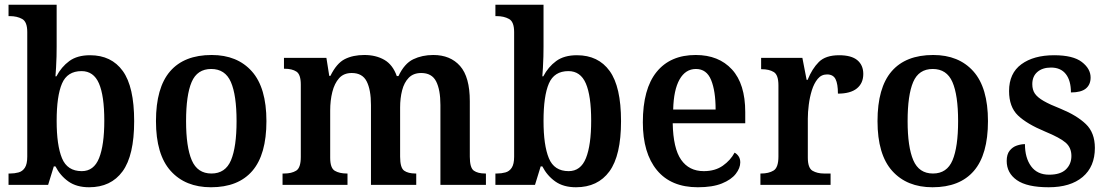

<svg xmlns="http://www.w3.org/2000/svg" viewBox="-20 -780 4675 810"><path d="M356 10Q303 10 268.5 -14.5Q234 -39 214 -78H207L183 0H16V-48H23Q41 -48 58 -52.5Q75 -57 85 -72.5Q95 -88 95 -119V-645Q95 -688 73.5 -700Q52 -712 21 -712H16V-760H219V-583Q219 -566 218.5 -542Q218 -518 216.5 -495Q215 -472 214 -458H218Q239 -498 272.5 -522.5Q306 -547 360 -547Q450 -547 498 -480.5Q546 -414 546 -269Q546 -124 497 -57Q448 10 356 10ZM325 -58Q376 -58 398 -113Q420 -168 420 -271Q420 -376 397.5 -428Q375 -480 324 -480Q264 -480 241.5 -427.5Q219 -375 219 -270Q219 -167 241.5 -112.5Q264 -58 325 -58Z M870 10Q762 10 700 -59Q638 -128 638 -269Q638 -410 697.5 -479Q757 -548 873 -548Q981 -548 1042.5 -479Q1104 -410 1104 -269Q1104 -128 1044.5 -59Q985 10 870 10ZM872 -48Q931 -48 954.5 -104Q978 -160 978 -269Q978 -379 954 -434Q930 -489 871 -489Q812 -489 788.5 -434Q765 -379 765 -269Q765 -160 789 -104Q813 -48 872 -48Z M1172 0V-48H1179Q1210 -48 1229.5 -60Q1249 -72 1249 -118V-423Q1249 -466 1230.5 -478Q1212 -490 1181 -490H1178V-536H1357L1369 -460H1374Q1400 -513 1434.5 -530.5Q1469 -548 1517 -548Q1566 -548 1601.5 -527.5Q1637 -507 1654 -459H1661Q1686 -512 1723.5 -530Q1761 -548 1808 -548Q1880 -548 1921 -501.5Q1962 -455 1962 -353V-119Q1962 -72 1979 -60Q1996 -48 2027 -48H2030V0H1838V-337Q1838 -401 1820 -436.5Q1802 -472 1757 -472Q1724 -472 1704.5 -452Q1685 -432 1676.5 -399Q1668 -366 1668 -327V-119Q1668 -72 1685 -60Q1702 -48 1733 -48H1736V0H1545V-337Q1545 -401 1527 -436.5Q1509 -472 1464 -472Q1430 -472 1410.5 -450Q1391 -428 1382 -392Q1373 -356 1373 -314V-114Q1373 -71 1392.5 -59.5Q1412 -48 1443 -48H1446V0Z M2410 10Q2357 10 2322.5 -14.5Q2288 -39 2268 -78H2261L2237 0H2070V-48H2077Q2095 -48 2112 -52.5Q2129 -57 2139 -72.5Q2149 -88 2149 -119V-645Q2149 -688 2127.5 -700Q2106 -712 2075 -712H2070V-760H2273V-583Q2273 -566 2272.5 -542Q2272 -518 2270.5 -495Q2269 -472 2268 -458H2272Q2293 -498 2326.5 -522.5Q2360 -547 2414 -547Q2504 -547 2552 -480.5Q2600 -414 2600 -269Q2600 -124 2551 -57Q2502 10 2410 10ZM2379 -58Q2430 -58 2452 -113Q2474 -168 2474 -271Q2474 -376 2451.5 -428Q2429 -480 2378 -480Q2318 -480 2295.5 -427.5Q2273 -375 2273 -270Q2273 -167 2295.5 -112.5Q2318 -58 2379 -58Z M2924 10Q2811 10 2751.5 -62Q2692 -134 2692 -264Q2692 -405 2750 -476.5Q2808 -548 2915 -548Q3012 -548 3068 -487Q3124 -426 3124 -307V-260H2818Q2820 -154 2853.5 -106Q2887 -58 2949 -58Q2997 -58 3029.5 -81Q3062 -104 3079 -136Q3089 -131 3096 -120.5Q3103 -110 3103 -95Q3103 -71 3084 -46.5Q3065 -22 3025.5 -6Q2986 10 2924 10ZM2999 -318Q2999 -396 2980 -442.5Q2961 -489 2916 -489Q2872 -489 2847 -445Q2822 -401 2820 -318Z M3188 0V-48H3191Q3223 -48 3243.5 -60.5Q3264 -73 3264 -120V-420Q3264 -464 3244.5 -476Q3225 -488 3194 -488H3191V-536H3365L3383 -443H3387Q3406 -490 3434.5 -518.5Q3463 -547 3520 -547Q3572 -547 3597 -526Q3622 -505 3622 -468Q3622 -429 3595 -407Q3568 -385 3515 -385Q3515 -426 3505 -446Q3495 -466 3469 -466Q3445 -466 3429.5 -447Q3414 -428 3405 -399Q3396 -370 3392 -338Q3388 -306 3388 -280V-115Q3388 -71 3408 -59.5Q3428 -48 3456 -48H3484V0Z M3914 10Q3806 10 3744 -59Q3682 -128 3682 -269Q3682 -410 3741.5 -479Q3801 -548 3917 -548Q4025 -548 4086.5 -479Q4148 -410 4148 -269Q4148 -128 4088.5 -59Q4029 10 3914 10ZM3916 -48Q3975 -48 3998.5 -104Q4022 -160 4022 -269Q4022 -379 3998 -434Q3974 -489 3915 -489Q3856 -489 3832.5 -434Q3809 -379 3809 -269Q3809 -160 3833 -104Q3857 -48 3916 -48Z M4404 10Q4313 10 4270 -20Q4227 -50 4227 -101Q4227 -129 4239.5 -144.5Q4252 -160 4270 -166Q4288 -172 4304 -172Q4304 -114 4330 -78.5Q4356 -43 4406 -43Q4454 -43 4477 -65.5Q4500 -88 4500 -122Q4500 -157 4476 -178Q4452 -199 4389 -225Q4312 -257 4274.5 -293Q4237 -329 4237 -396Q4237 -471 4289 -509Q4341 -547 4427 -547Q4507 -547 4544 -518.5Q4581 -490 4581 -453Q4581 -423 4561 -406.5Q4541 -390 4498 -390Q4498 -440 4476.5 -467.5Q4455 -495 4414 -495Q4378 -495 4356.5 -476.5Q4335 -458 4335 -425Q4335 -401 4346 -385Q4357 -369 4383 -354Q4409 -339 4455 -321Q4523 -293 4561 -256.5Q4599 -220 4599 -156Q4599 -77 4547.5 -33.5Q4496 10 4404 10Z"/></svg>

Font: Noto Serif Tamil SemiCondensed SemiBold
Style: Italic
Weight: 600
Width: 4
Italic angle: -12°
Designer: Indian Type Foundry, Tom Grace, and the Monotype Design Team
Foundry: Monotype Imaging Inc.
Version: Version 2.003; ttfautohint (v1.8.4.7-5d5b)